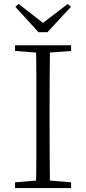

<svg xmlns="http://www.w3.org/2000/svg" viewBox="-20 -952 436 972"><path d="M74 -932 221 -818H174L323 -932L339 -917L220 -789H175L58 -917ZM56 0V-29L188 -40H207L340 -29V0ZM162 0Q164 -83 164 -166Q164 -249 164 -333V-390Q164 -474 164 -557.5Q164 -641 162 -723H233Q232 -641 231.5 -557.5Q231 -474 231 -390V-333Q231 -249 231.5 -166Q232 -83 233 0ZM56 -694V-723H340V-694L207 -684H188Z"/></svg>

Font: Early Summer Mincho VF
Style: Regular
Weight: 250
Designer: GuiWonder
Version: Version 1.002